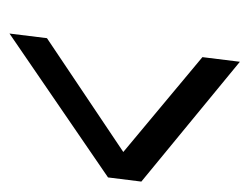

<svg xmlns="http://www.w3.org/2000/svg" viewBox="-82 -518 538 415"><g transform="rotate(90 187.5 -311.0)"><path d="M53 -62 364 -275 373 -347 114 -560 104 -479 309 -308 63 -143Z"/></g></svg>

Font: Gamestation Condensed
Style: Italic
Weight: 400
Width: 3
Designer: Jonas Hecksher
Foundry: Jonas Hecksher, Playtypeª, e-types AS
Version: Version 1.003